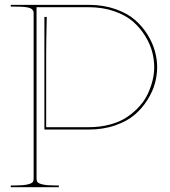

<svg xmlns="http://www.w3.org/2000/svg" viewBox="-20 -780 707 800"><path d="M24.9 0V-7.3H44.9Q77.1 -7.3 94.5 -11.5Q111.8 -15.6 116 -21Q120.1 -26.4 120.1 -35.2V-726.6Q120.1 -739.7 105.5 -746.1Q90.8 -752.4 44.9 -752.4H24.9V-759.8H350.1Q410.6 -759.8 460.7 -742.2Q510.7 -724.6 542.2 -697.3Q573.7 -669.9 595.2 -634.8Q616.7 -599.6 625.7 -565.9Q634.8 -532.2 634.8 -500Q634.8 -467.3 625.7 -433.3Q616.7 -399.4 594.7 -364.3Q572.8 -329.1 541.3 -302Q509.8 -274.9 460 -257.6Q410.2 -240.2 350.1 -240.2H165V-709.5H174.8Q172.4 -600.1 172.4 -560.1V-250H348.6Q397.9 -250 439.7 -261.5Q481.4 -272.9 510.5 -293Q539.6 -313 561.8 -337.9Q584 -362.8 596.9 -391.4Q609.9 -419.9 616.2 -447Q622.6 -474.1 622.6 -500Q622.6 -530.8 614.3 -563.2Q606 -595.7 585.2 -629.6Q564.5 -663.6 534.4 -689.9Q504.4 -716.3 456.1 -733.2Q407.7 -750 348.6 -750H132.3V-35.2Q132.3 -26.4 136.5 -21Q140.6 -15.6 158 -11.5Q175.3 -7.3 207.5 -7.3H225.1V0Z"/></svg>

Font: ZnikomitNo25
Style: Regular
Weight: 100
Designer: gluk
Foundry: gluk
Version: Version 0.56